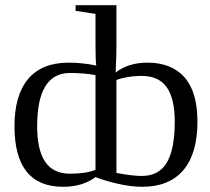

<svg xmlns="http://www.w3.org/2000/svg" viewBox="-20 -714 814 744"><path d="M745.1 -242.2Q745.1 -118.7 690.2 -54.4Q635.3 9.8 531.2 9.8Q488.3 9.8 438.5 -1.5Q388.7 -12.7 350.1 -27.8Q300.3 9.8 224.1 9.8Q36.1 9.8 36.1 -225.1Q36.1 -345.7 89.4 -408.4Q142.6 -471.2 246.1 -471.2Q298.8 -471.2 353 -460Q350.1 -476.1 350.1 -541V-660.2L272.9 -671.9V-693.8H431.2V-529.8Q431.2 -503.4 428.2 -433.1Q477.1 -471.2 551.3 -471.2Q645 -471.2 695.1 -414.3Q745.1 -357.4 745.1 -242.2ZM124 -225.1Q124 -132.3 155.3 -86.7Q186.5 -41 251 -41Q314.9 -41 350.1 -56.2V-422.9Q306.6 -431.2 251 -431.2Q124 -431.2 124 -225.1ZM657.2 -242.2Q657.2 -332 626 -376Q594.7 -419.9 529.3 -419.9Q500.5 -419.9 472.2 -414.8Q443.8 -409.7 431.2 -403.8V-43.9Q492.7 -32.2 529.3 -32.2Q596.7 -32.2 627 -85Q657.2 -137.7 657.2 -242.2Z"/></svg>

Font: Liberation Serif
Style: Regular
Weight: 400
Designer: Steve Matteson
Foundry: Ascender Corporation
Version: Version 2.1.5